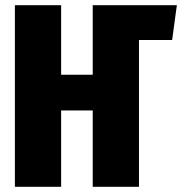

<svg xmlns="http://www.w3.org/2000/svg" viewBox="-20 -715 697 735"><path d="M639 -562H512V0H335V-292H214V0H37V-695H214V-429H335V-694L334 -695H657Z"/></svg>

Font: Fira Sans Compressed ExtraBold
Style: Regular
Weight: 800
Width: 1
Designer: bBox Type GmbH & Carrois Corporate GbR & Edenspiekermann AG
Foundry: bBox Type GmbH & Carrois Corporate GbR & Edenspiekermann AG
Version: Version 4.301